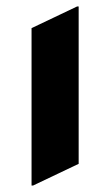

<svg xmlns="http://www.w3.org/2000/svg" viewBox="-20 -567 343 597"><path d="M83 9.8H78.1V-479.5L219.7 -546.9H224.6V-57.6Z"/></svg>

Font: Nova Round
Style: Bold
Weight: 700
Designer: Wojciech Kalinowski "wmk69" (wmk69@o2.pl)
Foundry: Wojciech Kalinowski "wmk69" (wmk69@o2.pl)
Version: Version 3.1.0; 2021-05-23